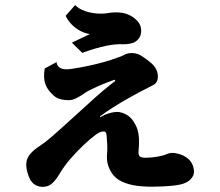

<svg xmlns="http://www.w3.org/2000/svg" viewBox="-20 -679 860 751"><path d="M273.9 -659.2Q288.6 -644 311.8 -636Q335 -627.9 359.6 -626.2Q384.3 -624.5 402.8 -627.9Q424.3 -631.8 449.2 -629.9Q474.1 -627.9 495.1 -615.2Q512.2 -604.5 522.2 -591.1Q532.2 -577.6 532.2 -558.1Q532.2 -544.4 526.4 -533.9Q520.5 -523.4 509.8 -516.1Q502.4 -510.7 488 -508.1Q473.6 -505.4 460.9 -505.9Q432.1 -507.3 396 -500Q375 -495.6 352.3 -489Q329.6 -482.4 301.8 -472.2L261.2 -512.2L332 -545.9Q312.5 -548.3 293.7 -558.3Q274.9 -568.4 260 -583.7Q245.1 -599.1 236.8 -617.2ZM464.8 -463.9Q479 -472.2 498.3 -471.4Q517.6 -470.7 534.2 -460Q552.7 -447.8 569.1 -434.3Q585.4 -420.9 591.8 -405.8Q599.6 -389.2 596.9 -371.3Q594.2 -353.5 579.1 -346.2Q522.9 -318.4 469.2 -287.4Q415.5 -256.3 371.1 -224.1L373 -220.2Q378.4 -225.1 389.9 -230Q401.4 -234.9 414.6 -238Q427.7 -241.2 438 -241.2Q456.1 -241.2 475.8 -229.7Q495.6 -218.3 507.8 -194.8Q513.7 -185.1 517.8 -172.1Q522 -159.2 523.4 -139.4Q524.9 -119.6 522 -87.9Q520.5 -72.8 526.6 -67.4Q532.7 -62 549.8 -62Q572.8 -62 595.9 -66.2Q619.1 -70.3 634.8 -77.1Q648.4 -82.5 664.3 -80.3Q680.2 -78.1 694.6 -71.5Q709 -64.9 717.8 -56.2Q729 -45.4 733.9 -32.5Q738.8 -19.5 738.8 -5.9Q738.8 7.8 725.8 22Q712.9 36.1 688 42Q674.3 45.4 655.3 47.4Q636.2 49.3 615 50.3Q593.8 51.3 573.2 51.3Q552.7 51.3 536.1 49.8Q498.5 47.4 469.5 36.6Q440.4 25.9 424.8 7.8Q411.6 -7.8 403.8 -29.5Q396 -51.3 398.9 -78.1Q400.4 -93.3 399.4 -114Q398.4 -134.8 397 -148.9Q395.5 -165 386.2 -165Q379.9 -165 371.3 -161.9Q362.8 -158.7 353 -150.9Q331.5 -134.8 305.7 -110.4Q279.8 -85.9 255.1 -57.4Q230.5 -28.8 212.9 1Q202.6 19 190.4 32Q178.2 44.9 166 48.8Q145 55.7 124.3 47.4Q103.5 39.1 92.8 12.2Q81.1 -18.6 82.8 -39.8Q84.5 -61 98.9 -77.6Q113.3 -94.2 138.2 -109.9Q156.7 -122.1 179.4 -141.6Q202.1 -161.1 226.1 -183.1Q285.6 -236.3 335.2 -282Q384.8 -327.6 431.2 -362.8L428.2 -367.2Q417.5 -363.8 400.6 -357.2Q383.8 -350.6 366.2 -343Q348.6 -335.4 334.2 -328.1Q319.8 -320.8 313 -315.9Q305.2 -310.5 294.4 -303.7Q283.7 -296.9 272 -292Q260.3 -287.1 248 -287.1Q234.4 -287.1 218.5 -290.5Q202.6 -293.9 189.9 -305.2Q166 -326.2 157.5 -349.9Q148.9 -373.5 154.8 -411.1L201.2 -436Q202.6 -419.4 217.8 -412.1Q232.9 -404.8 264.2 -410.2Q289.6 -414.1 320.6 -420.4Q351.6 -426.8 382.8 -435.3Q414.1 -443.8 440.9 -454.1Q446.3 -455.6 452.4 -458Q458.5 -460.4 464.8 -463.9Z"/></svg>

Font: BIZ UDPMincho
Style: Bold
Weight: 700
Designer: TypeBank Co., Ltd.
Foundry: Morisawa Inc.
Version: Version 1.06